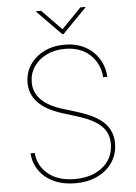

<svg xmlns="http://www.w3.org/2000/svg" viewBox="-62 -979 735 1036"><g transform="rotate(-5 306.0 -460.5)"><path d="M502.8 -545.5Q497.5 -620 445.8 -668Q394.2 -715.9 309.7 -715.9Q254.3 -715.9 210.6 -694.6Q166.9 -673.3 141.7 -636.2Q116.5 -599.1 116.5 -551.1Q116.5 -441.8 269.9 -394.9L352.3 -369.3Q446.7 -340.2 491.1 -296Q535.5 -251.8 535.5 -184.7Q535.5 -127.8 506.4 -83.5Q477.3 -39.1 425.1 -13.8Q372.9 11.4 304 11.4Q237.6 11.4 187.9 -11.9Q138.1 -35.2 109.2 -76.2Q80.3 -117.2 76.7 -170.5H99.4Q104.8 -99.8 159.4 -55.6Q214.1 -11.4 304 -11.4Q366.5 -11.4 413.5 -33.2Q460.6 -55 486.7 -94.1Q512.8 -133.2 512.8 -184.7Q512.8 -243.3 473.7 -281.2Q434.7 -319.2 346.6 -346.6L264.2 -372.2Q93.8 -425.8 93.8 -551.1Q93.8 -604.8 121.8 -647.2Q149.9 -689.6 198.7 -714.1Q247.5 -738.6 309.7 -738.6Q372.2 -738.6 419.4 -713.8Q466.6 -688.9 494.3 -645.2Q522 -601.6 525.6 -545.5ZM200.3 -931.8 306.8 -822.4 413.4 -931.8H440.3V-929L309.7 -795.5H304L173.3 -929V-931.8Z"/></g></svg>

Font: Inter UI Thin
Style: Regular
Weight: 100
Designer: Rasmus Andersson
Foundry: rsms
Version: 3.2;8d6f07862